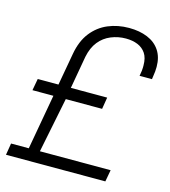

<svg xmlns="http://www.w3.org/2000/svg" viewBox="-105 -783 769 868"><g transform="rotate(15 279.0 -349.0)"><path d="M3 0 12 -55H95L141 -313H43L53 -368H150L177 -519Q188 -581 219 -620.5Q250 -660 295 -679Q340 -698 393 -698Q442 -698 479.5 -682.5Q517 -667 537.5 -636Q558 -605 558 -560Q558 -550 557 -538Q556 -526 552 -501H494Q497 -517 498 -526Q499 -535 499 -541Q499 -547 499 -551Q499 -586 485 -607Q471 -628 447 -638Q423 -648 391 -648Q355 -648 322 -634.5Q289 -621 266.5 -593Q244 -565 235 -521L208 -368H378L369 -313H199L147 -55H478L468 0Z"/></g></svg>

Font: Archivo SemiBold ExtraLight
Style: Italic
Weight: 250
Italic angle: -10°
Version: Version 2.001